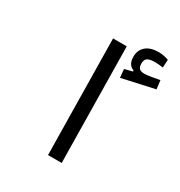

<svg xmlns="http://www.w3.org/2000/svg" viewBox="-176 -874 937 997"><g transform="rotate(30 293.0 -375.0)"><path d="M255.9 0H337.9L327.6 -693.4H245.6ZM378.9 -534.2 573.2 -577.1 566.9 -628.9C536.6 -623.5 498.5 -615.7 478.5 -615.7C450.2 -615.7 438 -625 438 -654.8C438 -683.6 452.1 -695.8 497.1 -695.8C511.7 -695.8 529.3 -693.8 544.9 -691.9L547.4 -739.3C529.8 -745.6 511.2 -750.5 485.8 -750.5C425.3 -750.5 384.3 -720.2 384.3 -664.6C384.3 -631.3 397 -610.8 420.9 -602.5V-596.2L374 -584.5Z"/></g></svg>

Font: Cascadia Mono PL SemiLight
Style: Regular
Weight: 350
Monospace: yes
Designer: Aaron Bell
Foundry: Saja Typeworks
Version: Version 2404.023